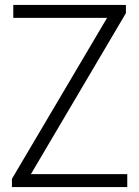

<svg xmlns="http://www.w3.org/2000/svg" viewBox="-20 -760 566 780"><path d="M28.5 0V-33.5L415 -687.5H34V-740H491.5V-706.5L105.5 -52.5H497V0Z"/></svg>

Font: Encode Sans SemiCondensed SemiCondensed Light
Style: Regular
Weight: 300
Width: 4
Designer: Multiple Designers
Foundry: Impallari Type
Version: Version 3.000; ttfautohint (v1.8.3) -l 8 -r 50 -G 200 -x 14 